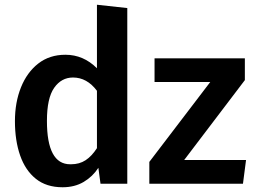

<svg xmlns="http://www.w3.org/2000/svg" viewBox="-20 -775 1076 810"><path d="M244 15Q176 15 131.5 -20.5Q87 -56 65 -119Q43 -182 43 -264Q43 -343 68.5 -406.5Q94 -470 141.5 -507Q189 -544 256 -544Q332 -544 389 -487V-755L517 -741V0H404L395 -67Q371 -30 333 -7.5Q295 15 244 15ZM280 -82Q315 -82 341 -99Q367 -116 389 -150V-392Q347 -448 288 -448Q239 -448 208.5 -404.5Q178 -361 178 -265Q178 -82 276 -82ZM1005 0H610V-92L867 -429H632V-529H1013V-437L757 -100H1018Z"/></svg>

Font: Trujillo Medium
Style: Regular
Weight: 500
Designer: Fira Sans original fonts by bBox Type GmbH, Carrois Corporate GbR, & Edenspiekermann AG / Changes by Cristiano Sobral
Foundry: Fira Sans original fonts by bBox Type GmbH, Carrois Corporate GbR, & Edenspiekermann AG / Changes by Cristiano Sobral
Version: Version 4.301;October 17, 2021;FontCreator 14.0.0.2814 64-bi